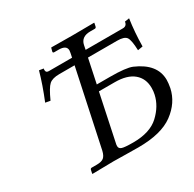

<svg xmlns="http://www.w3.org/2000/svg" viewBox="-144 -800 968 956"><g transform="rotate(-30 340.5 -322.0)"><path d="M619 -550Q642 -550 645 -574L671 -578Q660 -503 659 -423L630 -418Q628 -478 616 -494.5Q604 -511 564 -511H396L367 -373H443Q534 -373 568 -359Q680 -311 680 -219Q680 -201 675 -174Q659 -99 590.5 -48.5Q522 2 390 2Q344 2 308 1Q272 0 248 0L126 2L125 0L129 -19Q131 -27 138 -27H167Q195 -27 207.5 -37.5Q220 -48 226 -74L319 -511H231Q191 -511 172.5 -494.5Q154 -478 127 -418L99 -423Q133 -506 153 -578L178 -574Q177 -572 177 -565Q177 -550 193 -550H327L332 -574Q334 -584 334 -588Q334 -618 289 -618H264Q255 -618 257 -626L262 -645L264 -646Q347 -645 384 -645L508 -646L510 -645L506 -626Q504 -618 497 -618H471Q419 -618 410 -575L405 -550ZM359 -338 303 -72Q301 -66 301 -56Q301 -42 316.5 -37Q332 -32 380 -32Q477 -32 527.5 -79Q578 -126 591 -185Q595 -202 595 -222Q595 -276 558 -307Q521 -338 450 -338Z"/></g></svg>

Font: Linux Libertine O
Style: Italic
Weight: 400
Italic angle: -12°
Designer: Philipp H. Poll
Foundry: Philipp H. Poll
Version: Version 5.1.6